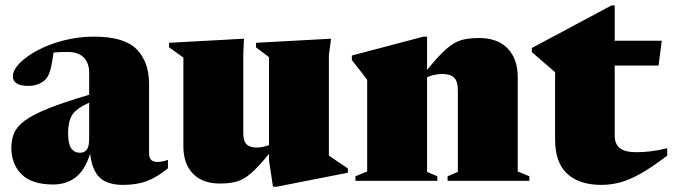

<svg xmlns="http://www.w3.org/2000/svg" viewBox="-20 -661 2460 702"><path d="M594 -45.5Q554.5 -13.5 517.8 0.8Q481 15 430.5 15Q373 15 344.8 -11.5Q316.5 -38 309.5 -99.5Q291 -39 256.8 -12.8Q222.5 13.5 174.5 13.5Q96 13.5 58.8 -23.8Q21.5 -61 21.5 -121Q21.5 -150.5 31.5 -174.2Q41.5 -198 70.5 -219.8Q99.5 -241.5 156 -264.2Q212.5 -287 306 -314.5V-396Q306 -430 286.5 -450.5Q267 -471 226.5 -471Q197 -471 176 -469Q169.5 -424 164.2 -405.8Q159 -387.5 151.5 -376.5Q142.5 -364 124.8 -355.5Q107 -347 84 -347Q53.5 -347 40.2 -356.5Q27 -366 27 -381Q27 -404.5 51.5 -429.8Q76 -455 117.8 -477.2Q159.5 -499.5 213 -513.2Q266.5 -527 324 -527Q434.5 -527 479.8 -480.8Q525 -434.5 525 -354V-100Q525 -69 554.5 -69Q574 -69 594 -76.5ZM229 -174.5Q229 -135 240.2 -118.8Q251.5 -102.5 272.5 -102.5Q288 -102.5 297 -113.5Q306 -124.5 306 -154.5V-285.5Q257 -263.5 243 -239.2Q229 -215 229 -174.5Z M869.5 -175Q869.5 -144.5 881.8 -133Q894 -121.5 918.5 -121.5Q939.5 -121.5 963.5 -130.5V-452L916 -488V-504.5L1190.5 -519.5L1182.5 -460.5V-92L1252 -45V-29.5L992.5 21.5H978L963.5 -75.5V-98.5Q924 -50 897.2 -27Q870.5 -4 845 3Q819.5 10 784 10Q720.5 10 685.5 -26Q650.5 -62 650.5 -126V-450.5L598 -488V-504.5L872 -519.5L869.5 -462Z M1616.5 -16.5 1654 -32.5V-329Q1654 -364.5 1640 -377.5Q1626 -390.5 1597 -390.5Q1584.5 -390.5 1571.2 -388Q1558 -385.5 1541.5 -379V-32.5L1579 -16.5V0H1279.5V-16.5L1322.5 -34V-369Q1314 -380.5 1298.2 -401Q1282.5 -421.5 1266.5 -441.5V-458L1528 -527H1541.5V-405.5Q1584 -458 1612.8 -482.8Q1641.5 -507.5 1668.2 -514.8Q1695 -522 1732 -522Q1799 -522 1836 -484Q1873 -446 1873 -378.5V-34L1915.5 -16.5V0H1616.5Z M2227.5 -165.5Q2227.5 -134.5 2246.2 -119.5Q2265 -104.5 2307 -104.5Q2330.5 -104.5 2357 -107.5Q2383.5 -110.5 2419.5 -119V-92Q2363.5 -49.5 2322.2 -26.2Q2281 -3 2247 6Q2213 15 2179 15Q2097.5 15 2053.5 -26Q2009.5 -67 2009.5 -151.5V-397L1924.5 -470.5V-485.5L2215.5 -641H2227.5V-512H2399.5L2388 -421.5H2227.5Z"/></svg>

Font: Newsreader Display ExtraBold
Style: Regular
Weight: 800
Designer: Hugues Gentile
Foundry: Production Type
Version: Version 1.001